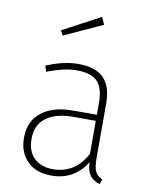

<svg xmlns="http://www.w3.org/2000/svg" viewBox="-87 -832 705 906"><g transform="rotate(10 265.5 -379.5)"><path d="M344 -734 160 -650 148 -673 328 -769ZM418 -111Q418 -63 428 -43.5Q438 -24 462 -14L454 10Q422 1 406 -21Q390 -43 389 -84Q331 10 222 10Q148 10 106 -32Q64 -74 64 -144Q64 -224 119.5 -267Q175 -310 270 -310H384V-368Q384 -436 355 -468Q326 -500 255 -500Q195 -500 113 -468L104 -496Q187 -531 257 -531Q340 -531 379 -491Q418 -451 418 -371ZM224 -21Q330 -21 384 -123V-281H277Q193 -281 146.5 -246.5Q100 -212 100 -145Q100 -86 133 -53.5Q166 -21 224 -21Z"/></g></svg>

Font: Fira Sans UltraLight
Style: Regular
Weight: 200
Designer: Carrois Corporate & Edenspiekermann AG
Foundry: Carrois Corporate GbR & Edenspiekermann AG
Version: Version 4.106;PS 004.106;hotconv 1.0.70;makeotf.lib2.5.58329